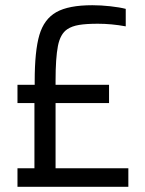

<svg xmlns="http://www.w3.org/2000/svg" viewBox="-20 -716 557 736"><path d="M472 -71V0H47V-71H112V-321H47V-391H113V-405Q113 -521 131 -582Q149 -643 196 -669.5Q243 -696 334 -696Q367 -696 403 -692Q439 -688 462 -682V-615Q407 -625 355 -625Q311 -625 283.5 -620.5Q256 -616 238 -604Q211 -586 202 -539.5Q193 -493 193 -407V-391H398V-321H193V-71Z"/></svg>

Font: Assailand
Style: Regular
Weight: 400
Designer: Hector Gatti with collaboration of the Omnibus-Type team
Foundry: Omnibus-Type
Version: Version 0.072;October 19, 2019;FontCreator 12.0.0.2547 64-bi